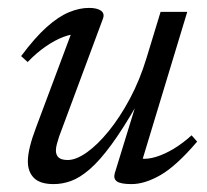

<svg xmlns="http://www.w3.org/2000/svg" viewBox="-20 -456 524 486"><path d="M270.5 -17.5 325 -194.5H328.5Q291.5 -130 261.8 -89.5Q232 -49 207 -27.5Q182 -6 160 2Q138 10 116 10Q81.5 10 66 -5.5Q50.5 -21 50.5 -47.5Q50.5 -63.5 55.8 -85Q61 -106.5 71.5 -134L167.5 -390.5L180.5 -370Q163.5 -371 141.2 -362.8Q119 -354.5 95.5 -338.2Q72 -322 50 -299L33.5 -314Q68.5 -361 98.2 -387.5Q128 -414 154.5 -425Q181 -436 205 -436Q226 -436 235.8 -428.8Q245.5 -421.5 240.5 -408.5L129.5 -110Q126 -99.5 123.8 -90.8Q121.5 -82 121.5 -75Q121.5 -63.5 128.5 -57.2Q135.5 -51 151.5 -51Q172.5 -51 199.8 -70.2Q227 -89.5 255.2 -124.2Q283.5 -159 308.8 -206.2Q334 -253.5 351 -309.5L386.5 -426H454L337 -40L337.5 -54.5Q354 -52.5 375.2 -59Q396.5 -65.5 419.8 -79.5Q443 -93.5 465 -113.5L479 -97.5Q426 -35.5 386.2 -12.8Q346.5 10 313 10Q285.5 10 276 3.2Q266.5 -3.5 270.5 -17.5Z"/></svg>

Font: Newsreader 18pt
Style: Italic
Weight: 400
Italic angle: -17°
Version: Version 1.003